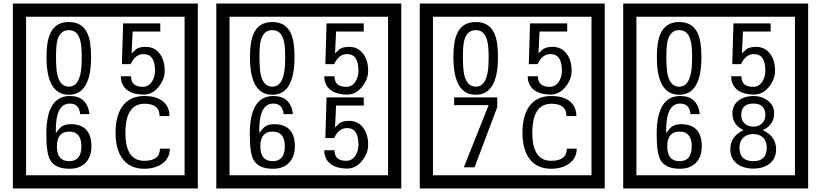

<svg xmlns="http://www.w3.org/2000/svg" viewBox="-20 -980 4660 1090"><path d="M1103 90H53V-960H1103ZM1028 15V-885H128V15ZM497 -656Q497 -442 371 -442Q244 -442 244 -656Q244 -744 265 -789Q294 -855 371 -855Q448 -855 477 -789Q497 -745 497 -656ZM444 -656Q444 -723 435 -752Q420 -809 371 -809Q322 -809 306 -752Q298 -723 298 -656Q298 -587 306 -553Q322 -488 371 -488Q419 -488 435 -554Q444 -587 444 -656ZM915 -580Q916 -531 880.5 -487Q845 -443 796 -443Q741 -443 706 -466Q666 -494 666 -547H724Q724 -487 790 -487Q824 -487 843 -517Q860 -544 860 -579Q860 -673 795 -673Q748 -673 722 -616H672L679 -847H890V-801H733L727 -677Q740 -689 753 -701Q772 -714 807 -714Q859 -714 889 -672Q915 -635 915 -580ZM499 -149Q499 -91 466.5 -56.5Q434 -22 375 -22Q291 -22 264 -73Q243 -111 243 -219Q243 -435 377 -435Q475 -435 488 -332H435Q430 -392 376 -392Q293 -392 297 -225Q318 -253 328 -260Q348 -275 381 -275Q499 -275 499 -149ZM442 -149Q442 -233 373 -233Q303 -233 303 -149Q303 -65 373 -65Q442 -65 442 -149ZM944 -136Q944 -80 898 -49Q858 -22 799 -22Q714 -22 672 -84Q636 -136 636 -226Q636 -317 671 -371Q713 -435 800 -435Q862 -435 899 -409Q942 -379 942 -321H886Q886 -391 801 -391Q692 -391 692 -226Q692 -67 799 -67Q888 -67 888 -136Z M2258 90H1208V-960H2258ZM2183 15V-885H1283V15ZM1652 -656Q1652 -442 1526 -442Q1399 -442 1399 -656Q1399 -744 1420 -789Q1449 -855 1526 -855Q1603 -855 1632 -789Q1652 -745 1652 -656ZM1599 -656Q1599 -723 1590 -752Q1575 -809 1526 -809Q1477 -809 1461 -752Q1453 -723 1453 -656Q1453 -587 1461 -553Q1477 -488 1526 -488Q1574 -488 1590 -554Q1599 -587 1599 -656ZM2070 -580Q2071 -531 2035.5 -487Q2000 -443 1951 -443Q1896 -443 1861 -466Q1821 -494 1821 -547H1879Q1879 -487 1945 -487Q1979 -487 1998 -517Q2015 -544 2015 -579Q2015 -673 1950 -673Q1903 -673 1877 -616H1827L1834 -847H2045V-801H1888L1882 -677Q1895 -689 1908 -701Q1927 -714 1962 -714Q2014 -714 2044 -672Q2070 -635 2070 -580ZM1654 -149Q1654 -91 1621.5 -56.5Q1589 -22 1530 -22Q1446 -22 1419 -73Q1398 -111 1398 -219Q1398 -435 1532 -435Q1630 -435 1643 -332H1590Q1585 -392 1531 -392Q1448 -392 1452 -225Q1473 -253 1483 -260Q1503 -275 1536 -275Q1654 -275 1654 -149ZM1597 -149Q1597 -233 1528 -233Q1458 -233 1458 -149Q1458 -65 1528 -65Q1597 -65 1597 -149ZM2070 -160Q2071 -111 2035.5 -67Q2000 -23 1951 -23Q1896 -23 1861 -46Q1821 -74 1821 -127H1879Q1879 -67 1945 -67Q1979 -67 1998 -97Q2015 -124 2015 -159Q2015 -253 1950 -253Q1903 -253 1877 -196H1827L1834 -427H2045V-381H1888L1882 -257Q1895 -269 1908 -281Q1927 -294 1962 -294Q2014 -294 2044 -252Q2070 -215 2070 -160Z M3413 90H2363V-960H3413ZM3338 15V-885H2438V15ZM2807 -656Q2807 -442 2681 -442Q2554 -442 2554 -656Q2554 -744 2575 -789Q2604 -855 2681 -855Q2758 -855 2787 -789Q2807 -745 2807 -656ZM2754 -656Q2754 -723 2745 -752Q2730 -809 2681 -809Q2632 -809 2616 -752Q2608 -723 2608 -656Q2608 -587 2616 -553Q2632 -488 2681 -488Q2729 -488 2745 -554Q2754 -587 2754 -656ZM3225 -580Q3226 -531 3190.5 -487Q3155 -443 3106 -443Q3051 -443 3016 -466Q2976 -494 2976 -547H3034Q3034 -487 3100 -487Q3134 -487 3153 -517Q3170 -544 3170 -579Q3170 -673 3105 -673Q3058 -673 3032 -616H2982L2989 -847H3200V-801H3043L3037 -677Q3050 -689 3063 -701Q3082 -714 3117 -714Q3169 -714 3199 -672Q3225 -635 3225 -580ZM2803 -372 2674 -30H2613L2754 -383H2558V-427H2803ZM3254 -136Q3254 -80 3208 -49Q3168 -22 3109 -22Q3024 -22 2982 -84Q2946 -136 2946 -226Q2946 -317 2981 -371Q3023 -435 3110 -435Q3172 -435 3209 -409Q3252 -379 3252 -321H3196Q3196 -391 3111 -391Q3002 -391 3002 -226Q3002 -67 3109 -67Q3198 -67 3198 -136Z M4568 90H3518V-960H4568ZM4493 15V-885H3593V15ZM3962 -656Q3962 -442 3836 -442Q3709 -442 3709 -656Q3709 -744 3730 -789Q3759 -855 3836 -855Q3913 -855 3942 -789Q3962 -745 3962 -656ZM3909 -656Q3909 -723 3900 -752Q3885 -809 3836 -809Q3787 -809 3771 -752Q3763 -723 3763 -656Q3763 -587 3771 -553Q3787 -488 3836 -488Q3884 -488 3900 -554Q3909 -587 3909 -656ZM4380 -580Q4381 -531 4345.5 -487Q4310 -443 4261 -443Q4206 -443 4171 -466Q4131 -494 4131 -547H4189Q4189 -487 4255 -487Q4289 -487 4308 -517Q4325 -544 4325 -579Q4325 -673 4260 -673Q4213 -673 4187 -616H4137L4144 -847H4355V-801H4198L4192 -677Q4205 -689 4218 -701Q4237 -714 4272 -714Q4324 -714 4354 -672Q4380 -635 4380 -580ZM3964 -149Q3964 -91 3931.5 -56.5Q3899 -22 3840 -22Q3756 -22 3729 -73Q3708 -111 3708 -219Q3708 -435 3842 -435Q3940 -435 3953 -332H3900Q3895 -392 3841 -392Q3758 -392 3762 -225Q3783 -253 3793 -260Q3813 -275 3846 -275Q3964 -275 3964 -149ZM3907 -149Q3907 -233 3838 -233Q3768 -233 3768 -149Q3768 -65 3838 -65Q3907 -65 3907 -149ZM4386 -132Q4386 -79 4347 -49Q4311 -23 4257 -23Q4202 -23 4166 -49Q4126 -79 4126 -132Q4126 -207 4201 -241Q4138 -271 4138 -337Q4138 -384 4175 -411Q4209 -435 4257 -435Q4304 -435 4337 -410Q4375 -383 4375 -337Q4375 -271 4310 -241Q4386 -207 4386 -132ZM4325 -326Q4325 -392 4257 -392Q4188 -392 4188 -326Q4188 -297 4207.5 -279Q4227 -261 4257 -261Q4286 -261 4305.5 -279Q4325 -297 4325 -326ZM4333 -143Q4333 -178 4312.5 -198.5Q4292 -219 4257 -219Q4221 -219 4199.5 -198.5Q4178 -178 4178 -143Q4178 -65 4257 -65Q4333 -65 4333 -143Z"/></svg>

Font: Unicode BMP Fallback SIL
Style: Regular
Weight: 400
Foundry: NRSI, SIL International
Version: Version 5.1 Based on Unicode 5.1